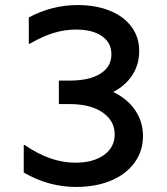

<svg xmlns="http://www.w3.org/2000/svg" viewBox="-20 -728 660 760"><path d="M546 -189Q546 -130 512.5 -84Q479 -38 419 -13Q359 12 281 12Q172 12 74 -45V-154H78Q179 -84 278 -84Q349 -84 391.5 -114.5Q434 -145 434 -196Q434 -250 386 -283Q338 -316 256 -316H213V-409H256Q334 -409 377.5 -436.5Q421 -464 421 -513Q421 -559 383.5 -585Q346 -611 281 -611Q237 -611 193.5 -598Q150 -585 98 -555H94V-659Q186 -708 287 -708Q360 -708 415 -685.5Q470 -663 500.5 -622Q531 -581 531 -526Q531 -473 504 -431Q477 -389 428 -364Q483 -338 514.5 -292.5Q546 -247 546 -189Z"/></svg>

Font: Amiko SemiBold
Style: Regular
Weight: 600
Designer: Pablo Impallari, Rodrigo Fuenzalida, Andres Torresi
Foundry: Impallari Type
Version: Version 1.001; ttfautohint (v1.3)